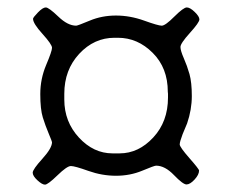

<svg xmlns="http://www.w3.org/2000/svg" viewBox="-20 -585 627 519"><path d="M434.1 -321.3V-331.5L433.6 -336.9Q433.6 -401.4 392.8 -442.1Q352.1 -482.9 298.8 -482.9H289.6Q234.4 -482.9 194.1 -439.5Q153.8 -396 153.8 -331.5V-315.9Q153.8 -255.9 193.4 -213.1Q232.9 -170.4 284.2 -170.4H303.2Q354.5 -170.4 394.3 -213.4Q434.1 -256.3 434.1 -321.3ZM120.6 -200.7Q120.6 -202.6 111.6 -224.1Q102.5 -245.6 95.7 -267.6Q88.9 -289.6 88.9 -330.6Q88.9 -371.6 104.7 -409.2Q120.6 -446.8 120.6 -455.8Q120.6 -464.8 95 -493.2Q69.3 -521.5 69.3 -534.2Q69.3 -537.6 82.5 -551.3Q95.7 -564.9 103.8 -564.9Q111.8 -564.9 137.5 -540.3Q163.1 -515.6 186 -515.6Q189.9 -515.6 222.7 -529.3Q255.4 -543 293.5 -543Q331.5 -543 369.6 -529.3Q407.7 -515.6 417.2 -515.6Q426.8 -515.6 451.4 -540.3Q476.1 -564.9 484.9 -564.9Q493.7 -564.9 506.3 -552.7Q519 -540.5 519 -532.5Q519 -524.4 493.4 -496.1Q467.8 -467.8 467.8 -458Q467.8 -448.2 476.8 -427.7Q485.8 -407.2 492.2 -384.8Q498.5 -362.3 498.5 -325.4Q498.5 -288.6 485.8 -251.5L473.6 -222.2Q465.8 -201.7 465.8 -194.6Q465.8 -187.5 491.9 -157.7Q518.1 -127.9 518.1 -124Q518.1 -112.8 505.9 -99.6Q493.7 -86.4 484.1 -86.4Q474.6 -86.4 450.2 -111.8Q425.8 -137.2 401.9 -137.2Q397 -137.2 364.3 -123.5Q331.5 -109.9 293.7 -109.9Q255.9 -109.9 219 -123Q182.1 -136.2 171.6 -136.2Q161.1 -136.2 135.3 -111.1Q109.4 -85.9 101.6 -85.9Q93.8 -85.9 81.1 -97.7Q68.4 -109.4 68.4 -118.2Q68.4 -127 94.5 -155.8Q120.6 -184.6 120.6 -200.7Z"/></svg>

Font: Averia Serif
Style: Regular
Weight: 500
Version: Version 1.0